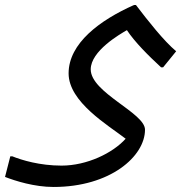

<svg xmlns="http://www.w3.org/2000/svg" viewBox="-40 -480 749 764"><path d="M501 -460H493C358 -400 233 -308 233 -188C233 -74 390 18 460 72C409 129 306 179 205 179C118 179 46 157 9 142H1L-20 224C21 240 97 264 173 264C399 264 537 142 537 36C537 -31 321 -111 321 -204C321 -277 437 -344 465 -360C497 -312 549 -260 601 -212H609L661 -276C612 -317 549 -397 501 -460Z"/></svg>

Font: Kufam Arabic Latin Roman Normal
Style: Regular
Weight: 400
Designer: Wael Morcos & Artur Schmal
Version: Version 1.200;PS 001.200;hotconv 1.0.88;makeotf.lib2.5.64775